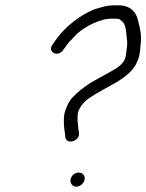

<svg xmlns="http://www.w3.org/2000/svg" viewBox="-20 -708 549 721"><path d="M245.2 -35.5C241.8 -21 251.9 -7 266.1 -7C280 -7 294.3 -18.6 297.5 -32.5C301 -47.8 290.3 -60 275.4 -60C261.4 -60 248.4 -49.4 245.2 -35.5ZM178.1 -542C154.8 -512.3 197.6 -491.2 217.1 -520L236.1 -546C239 -550 243.4 -554.7 249.3 -560C264.8 -577.3 275.8 -589 297 -602C325.5 -620.2 339.5 -625.1 371.6 -635L384.1 -637C389.5 -637.7 395 -638 400.3 -638H414.3C417.6 -638 421.2 -637.7 425.1 -637C427.1 -637 430.3 -635 434.7 -631C451.3 -620.4 452.8 -596.9 455 -576L456.8 -558C459.8 -542.7 455.1 -519.9 452.7 -501C450.8 -472 421.1 -453.4 402.3 -443C367.2 -422.1 330.2 -405.6 298.2 -382C284.4 -372.7 250.2 -343.6 242 -329C234.5 -316.7 226 -298.8 221.9 -281C217.3 -253 220.8 -224.6 224.6 -202L225.3 -192C231.7 -162.2 281.7 -179.3 276.5 -210L274.8 -220C272.9 -238.6 269.5 -260.2 272.1 -282C278.6 -310.3 301.5 -331.5 320.2 -343L339 -355L361.5 -368C369.5 -372.7 378.5 -377.7 388.4 -383L420.6 -401C449.9 -419.4 483.2 -443.5 496.8 -480C507.3 -503.6 505.9 -527.7 509 -550C511.4 -581.2 504.6 -607.3 497.9 -632C492.2 -662.7 468.3 -688 425.8 -688H409.8C395 -688 382 -686.4 368.7 -683C355.9 -678.6 340.8 -675.8 328.9 -671C278.6 -648.4 231.5 -612.4 197.4 -569Z"/></svg>

Font: HoneyBee
Style: BookIt
Weight: 300
Foundry: Cannot Into Space Fonts
Version: Version 0.89